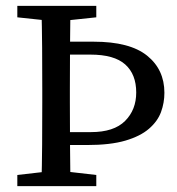

<svg xmlns="http://www.w3.org/2000/svg" viewBox="-20 -634 603 654"><path d="M161 -562 39 -575V-614H308V-575L185 -562ZM161 -52H186L308 -38V0H39V-38ZM124 -285V-329Q124 -400 123.5 -471.5Q123 -543 121 -614H220Q219 -544 218.5 -473Q218 -402 218 -331V-285Q218 -217 218.5 -143Q219 -69 220 0H121Q123 -69 123.5 -140.5Q124 -212 124 -285ZM540 -318Q540 -284 528.5 -252.5Q517 -221 487.5 -195.5Q458 -170 407 -155Q356 -140 276 -140H172V-184H290Q368 -184 406 -222Q444 -260 444 -319Q444 -381 406.5 -414.5Q369 -448 288 -448H172V-492H299Q422 -492 481 -444.5Q540 -397 540 -318Z"/></svg>

Font: Lisu Bosa
Style: Regular
Weight: 400
Designer: David Morse, Annie Olsen, Victor Gaultney, Frank Grießhammer (Latin)
Foundry: SIL International
Version: Version 2.000